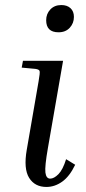

<svg xmlns="http://www.w3.org/2000/svg" viewBox="-20 -736 340 761"><path d="M212 -608Q163 -608 163 -656Q163 -681 179.5 -698.5Q196 -716 223 -716Q246 -716 259.5 -703.5Q273 -691 273 -669Q273 -644 256.5 -626Q240 -608 212 -608ZM66 -468 71 -495H230L170 -150Q157 -76 160 -52Q163 -28 179 -28Q194 -28 211.5 -45.5Q229 -63 242 -105L278 -83Q256 -37 226.5 -16Q197 5 164 5Q118 5 95.5 -31Q73 -67 86 -142L133 -414Q139 -448 137 -454.5Q135 -461 120 -463Z"/></svg>

Font: Inria Serif
Style: Italic
Weight: 400
Italic angle: -10°
Designer: Black Foundry Team
Foundry: Black Foundry
Version: Version 1.000; ttfautohint (v1.8.3)